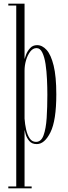

<svg xmlns="http://www.w3.org/2000/svg" viewBox="-20 -770 366 1040"><path d="M25 250V240H68V-740H25V-750H113V-450Q114.5 -456.5 121.5 -474.8Q128.5 -493 143 -509.2Q157.5 -525.5 181 -525.5Q209 -525.5 232.5 -499.5Q256 -473.5 270.5 -415Q285 -356.5 285 -259Q285 -117 253.2 -53.2Q221.5 10.5 179 10.5Q152.5 10.5 138.5 -6.5Q124.5 -23.5 119.2 -42.2Q114 -61 113 -66.5V240H151.5V250ZM175 -1.5Q203 -1.5 216 -37.2Q229 -73 232.8 -131.2Q236.5 -189.5 236.5 -256.5Q236.5 -296 234.5 -340Q232.5 -384 226.8 -422.5Q221 -461 209.2 -485.2Q197.5 -509.5 178 -509.5Q158.5 -509.5 144 -490.8Q129.5 -472 121.2 -444Q113 -416 113 -388V-127.5Q115 -97.5 121.5 -68.5Q128 -39.5 140.8 -20.5Q153.5 -1.5 175 -1.5Z"/></svg>

Font: Imbue 100pt ExtraLight
Style: Regular
Weight: 200
Designer: Tyler Finck
Foundry: Etcetera Type Company
Version: Version 1.102; ttfautohint (v1.8.3)